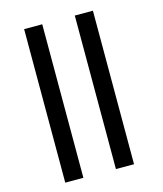

<svg xmlns="http://www.w3.org/2000/svg" viewBox="-141 -872 1027 1208"><g transform="rotate(-15 372.5 -268.0)"><path d="M580 232V-768H462V232ZM250 232V-768H132V232Z"/></g></svg>

Font: Noto Sans UI Condensed ExtraBold
Style: Italic
Weight: 800
Width: 3
Designer: Monotype Design Team
Foundry: Monotype Imaging Inc.
Version: 1.001